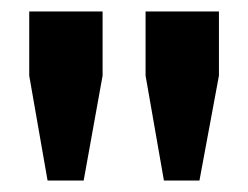

<svg xmlns="http://www.w3.org/2000/svg" viewBox="-20 -749 432 335"><path d="M63 -434H126L159 -617V-729H31V-617ZM266 -434H328L362 -617V-729H234V-617Z"/></svg>

Font: Mona Sans SemiCondensed
Style: Bold
Weight: 700
Width: 4
Designer: Deni Anggara
Foundry: GitHub
Version: Version 2.000